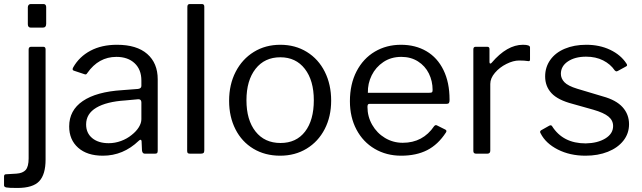

<svg xmlns="http://www.w3.org/2000/svg" viewBox="-64 -762 3185 952"><path d="M165 -644Q165 -625 148 -625H89Q74 -625 74 -642V-726Q74 -733 78 -737.5Q82 -742 88 -742H152Q158 -742 161.5 -738Q165 -734 165 -727ZM22 170Q-21 170 -32.5 167.5Q-44 165 -44 157V113Q-44 102 -34 102L17 99Q49 97 63.5 80.5Q78 64 78 23V-516Q78 -530 90 -530H151Q162 -530 162 -517V29Q162 103 130.5 136.5Q99 170 22 170Z M446 10Q368 10 323.5 -29.5Q279 -69 279 -135Q279 -215 346.5 -261Q414 -307 542 -315L620 -321Q637 -323 637 -336V-363Q637 -417 603.5 -448.5Q570 -480 513 -480Q425 -480 369 -400Q366 -395 363 -393.5Q360 -392 355 -394L301 -412Q296 -414 296 -419Q296 -422 299 -428Q329 -481 384.5 -510.5Q440 -540 516 -540Q614 -540 666 -494.5Q718 -449 718 -369V-15Q718 -6 715 -3Q712 0 704 0H654Q642 0 640 -16L638 -62Q637 -69 633 -69Q629 -69 624 -64Q547 10 446 10ZM622 -270 557 -264Q464 -258 413.5 -228Q363 -198 363 -145Q363 -102 393.5 -77Q424 -52 475 -52Q506 -52 536 -63Q566 -74 589 -93Q612 -111 624.5 -131.5Q637 -152 637 -171V-254Q637 -270 622 -270Z M949 -17Q949 -7 945 -3.5Q941 0 931 0H879Q870 0 867 -3Q864 -6 864 -14L865 -728Q865 -742 877 -742H937Q949 -742 949 -729Z M1072 -262Q1072 -343 1104.5 -406Q1137 -469 1194.5 -504.5Q1252 -540 1326 -540Q1400 -540 1457.5 -504.5Q1515 -469 1546.5 -406Q1578 -343 1578 -263Q1578 -184 1546 -122Q1514 -60 1456.5 -25Q1399 10 1325 10Q1250 10 1192.5 -24.5Q1135 -59 1103.5 -121Q1072 -183 1072 -262ZM1492 -265Q1492 -363 1447.5 -420.5Q1403 -478 1326 -478Q1248 -478 1203 -420.5Q1158 -363 1158 -265Q1158 -167 1203 -110Q1248 -53 1327 -53Q1405 -53 1448.5 -109.5Q1492 -166 1492 -265Z M1933 -54Q2033 -54 2089 -137Q2093 -141 2096 -141.5Q2099 -142 2103 -140L2145 -119Q2153 -114 2147 -105Q2108 -45 2054 -17.5Q2000 10 1925 10Q1852 10 1794 -24Q1736 -58 1703.5 -119.5Q1671 -181 1671 -260Q1671 -345 1704 -408.5Q1737 -472 1794.5 -506Q1852 -540 1924 -540Q1996 -540 2050.5 -508Q2105 -476 2135 -414.5Q2165 -353 2165 -269V-265Q2165 -256 2162 -251.5Q2159 -247 2150 -247H1767Q1758 -247 1758 -232Q1758 -184 1781.5 -143Q1805 -102 1845 -78Q1885 -54 1933 -54ZM2064 -302Q2075 -302 2078 -304.5Q2081 -307 2081 -316Q2081 -360 2062.5 -397.5Q2044 -435 2008.5 -457.5Q1973 -480 1926 -480Q1875 -480 1837 -454.5Q1799 -429 1779 -388.5Q1759 -348 1760 -302Z M2283 -13V-517Q2283 -530 2294 -530H2352Q2363 -530 2363 -519V-454Q2363 -448 2366.5 -447Q2370 -446 2374 -451Q2450 -540 2529 -540Q2564 -540 2564 -527V-467Q2564 -457 2555 -459Q2537 -462 2510 -462Q2481 -462 2447 -445Q2413 -428 2390 -401Q2367 -374 2367 -346V-15Q2367 0 2352 0H2297Q2283 0 2283 -13Z M2842 -481Q2787 -481 2752 -457.5Q2717 -434 2717 -396Q2717 -373 2734.5 -354.5Q2752 -336 2798 -322L2925 -284Q2991 -266 3023 -230.5Q3055 -195 3055 -146Q3055 -100 3027 -64.5Q2999 -29 2950 -9.5Q2901 10 2839 10Q2762 10 2702 -20.5Q2642 -51 2617 -100Q2614 -105 2614 -108Q2614 -113 2619 -116L2658 -138Q2668 -144 2673 -137Q2727 -51 2840 -51Q2899 -52 2937.5 -75.5Q2976 -99 2976 -137Q2976 -165 2953 -184Q2930 -203 2878 -218L2775 -247Q2702 -266 2670.5 -300Q2639 -334 2639 -383Q2639 -429 2664.5 -465Q2690 -501 2736.5 -520.5Q2783 -540 2843 -540Q2909 -540 2961.5 -515Q3014 -490 3042 -447Q3049 -437 3041 -433L2999 -410Q2995 -408 2993 -408Q2989 -408 2984 -413Q2963 -444 2926.5 -462.5Q2890 -481 2842 -481Z"/></svg>

Font: n
Style: Regular
Weight: 400
Designer: Pablo Impallari, Rodrigo Fuenzalida
Foundry: Impallari Type
Version: Version 1.002; ttfautohint (v1.5)